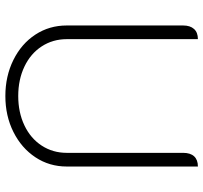

<svg xmlns="http://www.w3.org/2000/svg" viewBox="-41 -708 758 716"><g transform="rotate(90 338.0 -350.0)"><path d="M75 -220V-654Q75 -680 88 -694.5Q101 -709 126 -709V-220Q126 -168 153 -126.5Q180 -85 228.5 -62Q277 -39 338 -39Q399 -39 447.5 -62Q496 -85 523 -126.5Q550 -168 550 -220V-654Q550 -681 563 -695Q576 -709 601 -709V-220Q601 -155 566.5 -103Q532 -51 472 -21Q412 9 338 9Q264 9 203.5 -21Q143 -51 109 -103Q75 -155 75 -220Z"/></g></svg>

Font: K2D Thin
Style: Regular
Weight: 100
Designer: Katatrad Aksorn Co.,Ltd.
Foundry: Cadson Demak Co.,Ltd.
Version: Version 1.000; ttfautohint (v1.6)